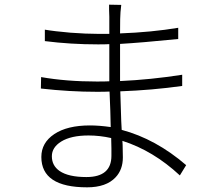

<svg xmlns="http://www.w3.org/2000/svg" viewBox="-20 -785 907 822"><path d="M353 17Q157 17 157 -113Q157 -174 212.5 -211Q268 -248 365 -248Q405 -248 454 -241Q453 -306 449 -393Q431 -392 395 -392Q278 -392 155 -406L156 -455Q264 -436 395 -436Q431 -436 448 -437V-469V-596Q432 -595 400 -595Q282 -595 172 -609V-658Q212 -651 282 -645Q350 -640 400 -640Q424 -640 448 -640V-713Q448 -721 447 -744Q447 -761 447 -765L499 -764V-763Q495 -733 494.5 -703Q494 -673 494 -642Q629 -647 743 -666V-618Q582 -602 494 -597V-533V-469V-438Q626 -444 760 -465V-417Q632 -399 495 -394Q496 -351 499 -268Q500 -242 501 -229Q647 -190 777 -78L750 -34Q636 -140 504 -182Q504 -176 505 -165Q506 -124 506 -111Q506 -59 475 -26Q435 17 353 17ZM350 -27Q457 -27 457 -118Q457 -127 457 -149Q456 -178 456 -194Q407 -205 359 -205Q284 -205 242 -179Q202 -154 202 -116Q202 -76 235 -53Q273 -27 350 -27Z"/></svg>

Font: GenSekiGothic TW L
Style: Regular
Weight: 300
Version: Version 1.501;PS 1;hotconv 16.6.51;makeotf.lib2.5.65220